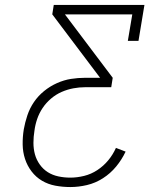

<svg xmlns="http://www.w3.org/2000/svg" viewBox="-20 -755 640 775"><path d="M264 0Q233 0 203.5 -5.5Q174 -11 149.5 -25.5Q125 -40 107.5 -63Q90 -86 81 -113.5Q72 -141 71.5 -171.5Q71 -202 76 -233Q81 -261 90.5 -289.5Q100 -318 117 -343Q134 -368 158 -387.5Q182 -407 210 -419.5Q238 -432 266.5 -436.5Q295 -441 324 -441H384L191 -697L197 -735H563L539 -590H496L514 -697H242L435 -441L429 -403H324Q300 -403 276 -398.5Q252 -394 229 -384Q206 -374 186 -357Q166 -340 152 -319Q138 -298 130 -274.5Q122 -251 119 -227Q115 -203 115 -178.5Q115 -154 121 -132Q127 -110 140.5 -91Q154 -72 173 -60Q192 -48 215.5 -43Q239 -38 264 -38Q291 -38 319.5 -45Q348 -52 373 -68.5Q398 -85 417 -108Q436 -131 448 -158L487 -143Q472 -111 449 -83Q426 -55 395.5 -35.5Q365 -16 331 -8Q297 0 264 0Z"/></svg>

Font: Iosevka Slab XLtEx
Style: Italic
Weight: 200
Width: 7
Italic angle: -9°
Monospace: yes
Designer: Belleve Invis
Foundry: Belleve Invis
Version: Version 11.1.0; ttfautohint (v1.8.3)